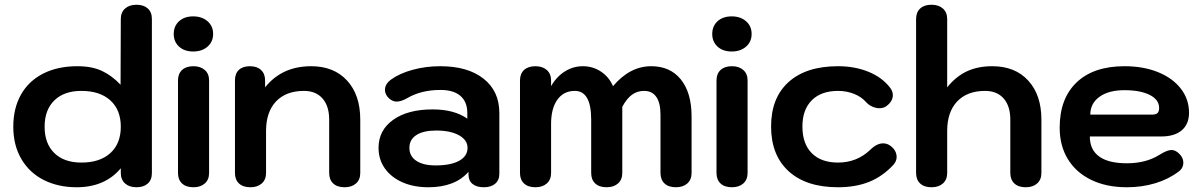

<svg xmlns="http://www.w3.org/2000/svg" viewBox="-20 -779 5066 809"><path d="M36 -245Q36 -323 68.5 -380.5Q101 -438 162 -469Q223 -500 306 -500Q367 -500 409 -480.5Q451 -461 488 -422L489 -699Q489 -727 507 -743Q525 -759 555 -759Q585 -759 602.5 -743.5Q620 -728 620 -699V-50Q620 -21 602.5 -5.5Q585 10 555 10Q525 10 507 -6Q489 -22 489 -50V-70Q422 10 303 10Q225 10 164.5 -20.5Q104 -51 70 -109Q36 -167 36 -245ZM489 -245Q489 -316 445 -356Q401 -396 323 -396Q250 -396 209 -356Q168 -316 168 -245Q168 -174 209 -134Q250 -94 323 -94Q401 -94 445 -134Q489 -174 489 -245Z M712 -636Q712 -669 734.5 -689.5Q757 -710 794 -710Q831 -710 854.5 -689.5Q878 -669 878 -636Q878 -603 854.5 -582.5Q831 -562 794 -562Q757 -562 734.5 -582.5Q712 -603 712 -636ZM730 -50V-440Q730 -468 747 -484Q764 -500 795 -500Q825 -500 843 -484Q861 -468 861 -440V-50Q861 -22 843 -6Q825 10 795 10Q764 10 747 -6Q730 -22 730 -50Z M970 -50V-440Q970 -469 986.5 -484.5Q1003 -500 1033 -500Q1063 -500 1080 -484Q1097 -468 1097 -440V-411Q1168 -500 1291 -500Q1387 -500 1442.5 -439.5Q1498 -379 1498 -275V-50Q1498 -22 1480 -6Q1462 10 1432 10Q1401 10 1384 -6Q1367 -22 1367 -50V-275Q1367 -332 1339 -364Q1311 -396 1261 -396Q1185 -396 1143 -351.5Q1101 -307 1101 -227V-50Q1101 -22 1083 -6Q1065 10 1035 10Q1004 10 987 -6Q970 -22 970 -50Z M1575 -156Q1575 -230 1636.5 -274Q1698 -318 1803 -318Q1894 -318 1949 -279V-303Q1949 -350 1920 -375Q1891 -400 1836 -400Q1754 -400 1695 -365Q1670 -351 1652 -351Q1630 -351 1613 -371Q1602 -385 1602 -400Q1602 -425 1628 -444Q1664 -470 1719 -485Q1774 -500 1835 -500Q1951 -500 2017.5 -447.5Q2084 -395 2084 -303V-46Q2084 -20 2066.5 -5Q2049 10 2019 10Q1988 10 1971 -4Q1954 -18 1954 -44V-55Q1897 10 1785 10Q1723 10 1675.5 -11Q1628 -32 1601.5 -69.5Q1575 -107 1575 -156ZM1950 -156Q1950 -189 1914 -209Q1878 -229 1818 -229Q1764 -229 1734.5 -210Q1705 -191 1705 -156Q1705 -121 1734 -101.5Q1763 -82 1816 -82Q1879 -82 1914.5 -101.5Q1950 -121 1950 -156Z M2171 -50V-440Q2171 -468 2188 -484Q2205 -500 2236 -500Q2266 -500 2284 -484Q2302 -468 2302 -440V-416Q2325 -456 2360 -478Q2395 -500 2436 -500Q2478 -500 2512 -477.5Q2546 -455 2563 -416Q2634 -500 2724 -500Q2804 -500 2849 -444Q2894 -388 2894 -288V-50Q2894 -22 2876 -6Q2858 10 2828 10Q2797 10 2780 -6Q2763 -22 2763 -50V-296Q2763 -345 2745.5 -370.5Q2728 -396 2694 -396Q2665 -396 2643 -380Q2621 -364 2602 -329V-50Q2602 -22 2584 -6Q2566 10 2536 10Q2505 10 2488 -6Q2471 -22 2471 -50V-275Q2471 -396 2402 -396Q2355 -396 2328.5 -359Q2302 -322 2302 -257V-50Q2302 -22 2284 -6Q2266 10 2236 10Q2205 10 2188 -6Q2171 -22 2171 -50Z M2981 -636Q2981 -669 3003.5 -689.5Q3026 -710 3063 -710Q3100 -710 3123.5 -689.5Q3147 -669 3147 -636Q3147 -603 3123.5 -582.5Q3100 -562 3063 -562Q3026 -562 3003.5 -582.5Q2981 -603 2981 -636ZM2999 -50V-440Q2999 -468 3016 -484Q3033 -500 3064 -500Q3094 -500 3112 -484Q3130 -468 3130 -440V-50Q3130 -22 3112 -6Q3094 10 3064 10Q3033 10 3016 -6Q2999 -22 2999 -50Z M3229 -246Q3229 -367 3303 -433.5Q3377 -500 3511 -500Q3582 -500 3639.5 -476.5Q3697 -453 3730 -410Q3742 -395 3742 -378Q3742 -352 3715 -332Q3703 -323 3685 -323Q3671 -323 3656 -329.5Q3641 -336 3630 -348Q3610 -371 3578.5 -383.5Q3547 -396 3511 -396Q3440 -396 3400.5 -356.5Q3361 -317 3361 -246Q3361 -173 3400.5 -133.5Q3440 -94 3511 -94Q3590 -94 3646 -147Q3674 -175 3701 -175Q3719 -175 3734 -163Q3758 -144 3758 -117Q3758 -100 3744 -84Q3698 -35 3641.5 -12.5Q3585 10 3511 10Q3377 10 3303 -57.5Q3229 -125 3229 -246Z M3840 -50V-699Q3840 -727 3857 -743Q3874 -759 3905 -759Q3935 -759 3953 -743Q3971 -727 3971 -699V-411Q4008 -457 4054 -478.5Q4100 -500 4161 -500Q4257 -500 4312.5 -439.5Q4368 -379 4368 -275V-50Q4368 -22 4350 -6Q4332 10 4302 10Q4271 10 4254 -6Q4237 -22 4237 -50V-275Q4237 -332 4209 -364Q4181 -396 4131 -396Q4055 -396 4013 -351.5Q3971 -307 3971 -227V-50Q3971 -22 3953 -6Q3935 10 3905 10Q3874 10 3857 -6Q3840 -22 3840 -50Z M4445 -241Q4445 -364 4516.5 -432Q4588 -500 4718 -500Q4798 -500 4859.5 -475Q4921 -450 4955.5 -405.5Q4990 -361 4990 -304Q4990 -256 4959.5 -230Q4929 -204 4873 -204H4572Q4572 -148 4611.5 -119.5Q4651 -91 4728 -91Q4809 -91 4866 -127Q4898 -147 4916 -147Q4933 -147 4949 -131Q4966 -114 4966 -94Q4966 -70 4946 -56Q4904 -24 4848 -7Q4792 10 4728 10Q4642 10 4578 -21Q4514 -52 4479.5 -108.5Q4445 -165 4445 -241ZM4833 -296Q4850 -296 4857 -302.5Q4864 -309 4864 -324Q4864 -359 4824.5 -379Q4785 -399 4718 -399Q4651 -399 4612.5 -371Q4574 -343 4574 -296Z"/></svg>

Font: Kodchasan
Style: Bold
Weight: 700
Designer: Katatrad Aksorn Co.,Ltd.
Foundry: Cadson Demak Co.,Ltd.
Version: Version 1.000; ttfautohint (v1.6)